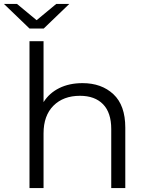

<svg xmlns="http://www.w3.org/2000/svg" viewBox="-50 -950 747 970"><path d="M99 0V-742H170V-434Q199 -480 249.5 -505Q300 -530 367 -530Q463 -530 523 -474Q583 -418 583 -305V0H512V-298Q512 -381 470.5 -423.5Q429 -466 354 -466Q270 -466 220 -416Q170 -366 170 -276V0ZM99 -806 -30 -930H36L135 -848L234 -930H300L171 -806Z"/></svg>

Font: Montserrat
Style: Regular
Weight: 400
Designer: Julieta Ulanovsky
Foundry: Julieta Ulanovsky
Version: Version 9.000; ttfautohint (v1.8.4.7-5d5b)